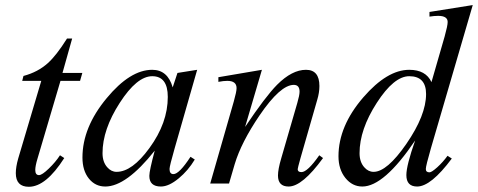

<svg xmlns="http://www.w3.org/2000/svg" viewBox="-20 -714 1859 747"><path d="M300.3 -430.2 291.5 -399.4H215.3L126 -97.2Q117.2 -67.9 117.2 -52.7Q117.2 -32.7 131.8 -32.7Q143.6 -32.7 169.9 -58.1Q196.3 -83.5 213.4 -109.9L230 -99.1Q158.7 12.7 92.3 12.7Q41.5 12.7 41.5 -40.5Q41.5 -64.5 50.8 -97.2L140.6 -399.4H66.4L71.3 -418.5Q127.9 -433.6 166.5 -468.8Q199.2 -498 240.7 -564H260.7L223.1 -430.2Z M747.1 -442.4 659.7 -137.7Q639.6 -67.4 639.6 -56.6Q639.6 -36.6 654.8 -36.6Q677.2 -36.6 721.2 -104L737.8 -93.3Q711.9 -50.3 675.8 -20.5Q637.2 11.7 606 11.7Q561 11.7 561 -29.8Q561 -49.8 582 -127.9Q471.2 11.7 389.6 11.7Q350.6 11.7 325.7 -19.3Q300.8 -50.3 300.8 -101.1Q300.8 -218.8 395 -332Q486.3 -442.4 572.3 -442.4Q632.3 -442.4 651.9 -374L670.4 -430.2ZM632.8 -336.9Q632.8 -417.5 572.3 -417.5Q512.7 -417.5 445.8 -313.7Q378.9 -210 378.9 -118.2Q378.9 -84 397 -63.5Q412.6 -45.4 433.6 -45.4Q494.1 -45.4 561.5 -138.2Q632.8 -235.8 632.8 -336.9Z M1236.8 -99.1Q1156.2 11.7 1103 11.7Q1061.5 11.7 1061.5 -31.2Q1061.5 -55.2 1074.2 -98.1L1136.7 -313.5Q1145.5 -343.8 1145.5 -357.4Q1145.5 -383.8 1123 -383.8Q1070.8 -383.8 990.2 -265.6Q918.5 -160.2 893.1 -75.2L871.1 0H797.9L889.6 -319.3Q900.4 -357.4 900.4 -371.1Q900.4 -399.4 864.3 -399.4Q849.6 -399.4 829.6 -395.5V-413.6L999 -442.4L933.6 -220.2Q1012.7 -338.4 1058.1 -384.3Q1116.2 -442.4 1170.4 -442.4Q1222.7 -442.4 1222.7 -379.4Q1222.7 -354 1214.4 -326.2L1148.9 -98.1Q1138.2 -59.6 1138.2 -55.7Q1138.2 -44.4 1152.8 -44.4Q1176.3 -44.4 1222.2 -109.9Z M1819.3 -694.3 1656.7 -137.7Q1636.7 -68.4 1636.7 -56.6Q1636.7 -43.5 1650.9 -43.5Q1659.2 -43.5 1681.2 -63.2Q1703.1 -83 1721.2 -107.9L1737.8 -97.2Q1656.7 11.7 1603 11.7Q1561 11.7 1561 -32.7Q1561 -70.3 1595.2 -167.5Q1474.1 11.7 1389.6 11.7Q1350.6 11.7 1323.7 -21.7Q1296.9 -55.2 1296.9 -106Q1296.9 -223.6 1393.6 -335.4Q1486.3 -442.4 1572.3 -442.4Q1636.7 -442.4 1658.7 -394.5L1710 -572.3Q1721.7 -614.3 1721.7 -628.4Q1721.7 -652.3 1684.6 -652.3Q1669.9 -652.3 1650.9 -649.4V-667.5ZM1637.7 -348.1Q1637.7 -417.5 1572.3 -417.5Q1512.7 -417.5 1445.8 -313.7Q1378.9 -210 1378.9 -118.2Q1378.9 -84 1397 -63.5Q1412.6 -45.4 1433.6 -45.4Q1485.8 -45.4 1561 -154.3Q1637.7 -265.6 1637.7 -348.1Z"/></svg>

Font: Dai Banna SIL Book
Style: Oblique
Weight: 400
Italic angle: -11°
Designer: Victor Gaultney
Foundry: SIL International
Version: Version 2.000